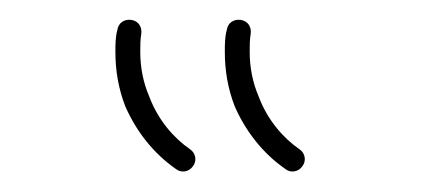

<svg xmlns="http://www.w3.org/2000/svg" viewBox="-20 -765 424 193"><path d="M130 -668C124 -682 121 -697 121 -713C121 -719 121 -725 122 -731C123 -738 119 -744 112 -745C105 -746 99 -742 98 -735C96 -728 96 -720 96 -713C96 -694 99 -676 106 -658C117 -633 134 -611 157 -595C162 -591 170 -592 174 -598C178 -603 177 -611 171 -615C155 -626 139 -644 130 -668ZM240 -668C234 -682 231 -697 231 -713C231 -719 231 -725 232 -731C233 -738 229 -744 222 -745C215 -746 209 -742 208 -735C206 -728 206 -720 206 -713C206 -694 209 -676 216 -658C227 -633 244 -611 267 -595C272 -591 280 -592 284 -598C288 -603 287 -611 281 -615C265 -626 249 -644 240 -668Z"/></svg>

Font: LS
Style: LightAlt
Weight: 250
Designer: BSozoo
Foundry: BSozoo
Version: Version 001.000